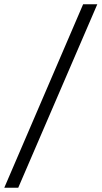

<svg xmlns="http://www.w3.org/2000/svg" viewBox="-34 -776 473 894"><path d="M353 -756 -14 98H51L419 -756H353Z"/></svg>

Font: Maven Pro
Style: Regular
Weight: 400
Designer: Joe Prince
Foundry: Joe Prince
Version: Version 1.003